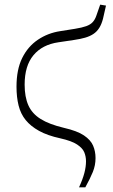

<svg xmlns="http://www.w3.org/2000/svg" viewBox="-20 -601 485 826"><path d="M320 205Q336 170 343 143Q350 116 350 93Q350 72 342.5 54Q335 36 311.5 20.5Q288 5 239 -6Q184 -18 148 -38Q112 -58 90.5 -84.5Q69 -111 60 -147Q51 -183 51 -228Q51 -302 75.5 -351.5Q100 -401 143 -430Q186 -459 239 -467L302 -477Q333 -482 351 -488.5Q369 -495 379 -506Q389 -517 395 -535L411 -581L436 -577L423 -520Q417 -497 407 -481Q397 -465 382 -455Q367 -445 346.5 -439Q326 -433 298 -429L231 -419Q162 -409 124 -363.5Q86 -318 86 -237Q86 -184 102 -148Q118 -112 155 -89Q192 -66 255 -51Q312 -38 341 -18.5Q370 1 380.5 25.5Q391 50 391 79Q391 110 379.5 138.5Q368 167 347 205Z"/></svg>

Font: Source Serif 4 18pt Light
Style: Regular
Weight: 300
Designer: Frank Grießhammer
Foundry: Adobe Systems Incorporated
Version: Version 4.004;hotconv 1.0.116;makeotfexe 2.5.65601